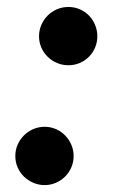

<svg xmlns="http://www.w3.org/2000/svg" viewBox="-20 -518 358 550"><path d="M190.9 -70.8Q190.9 -53.7 184.3 -38.6Q177.7 -23.4 166.5 -12.2Q155.3 -1 140.1 5.6Q125 12.2 107.9 12.2Q90.8 12.2 75.4 5.6Q60.1 -1 48.6 -12.2Q37.1 -23.4 30.5 -38.6Q23.9 -53.7 23.9 -70.8Q23.9 -88.4 30.5 -103.5Q37.1 -118.7 48.6 -130.1Q60.1 -141.6 75.4 -148.2Q90.8 -154.8 107.9 -154.8Q125 -154.8 140.1 -148.2Q155.3 -141.6 166.5 -130.1Q177.7 -118.7 184.3 -103.5Q190.9 -88.4 190.9 -70.8ZM258.8 -414.1Q258.8 -397 252.4 -381.8Q246.1 -366.7 234.9 -355.5Q223.6 -344.2 208.5 -337.6Q193.4 -331.1 175.8 -331.1Q158.7 -331.1 143.3 -337.6Q127.9 -344.2 116.5 -355.5Q105 -366.7 98.4 -381.8Q91.8 -397 91.8 -414.1Q91.8 -431.2 98.4 -446.5Q105 -461.9 116.5 -473.4Q127.9 -484.9 143.3 -491.5Q158.7 -498 175.8 -498Q193.4 -498 208.5 -491.5Q223.6 -484.9 234.9 -473.4Q246.1 -461.9 252.4 -446.5Q258.8 -431.2 258.8 -414.1Z"/></svg>

Font: Charis SIL APac
Style: Bold Italic
Weight: 700
Italic angle: -11°
Foundry: SIL International
Version: Version 5.000